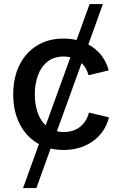

<svg xmlns="http://www.w3.org/2000/svg" viewBox="-20 -748 617 972"><path d="M96.7 204.1 177.2 -18.6Q116.2 -51.8 81.5 -116.9Q46.9 -182.1 46.9 -270Q46.9 -355 78.6 -418.7Q110.4 -482.4 167.5 -517.6Q224.6 -552.7 301.8 -552.7Q336.4 -552.7 367.7 -545.4L433.6 -727.5H501L427.2 -522.9Q464.8 -502.9 491.7 -469.5Q518.6 -436 530.3 -391.6L428.2 -367.2Q418.5 -404.8 393.1 -428.7L268.1 -83.5Q284.2 -79.6 302.2 -79.6Q353 -79.6 386.2 -106.7Q419.4 -133.8 430.2 -178.2L531.7 -153.8Q511.7 -76.7 449.7 -32.7Q387.7 11.2 301.8 11.2Q267.6 11.2 236.3 3.9L164.1 204.1ZM211.4 -113.3 336.4 -458Q320.3 -461.9 302.2 -461.9Q252.9 -461.9 220.5 -436Q188 -410.2 172.1 -366.5Q156.2 -322.8 156.2 -270Q156.2 -221.7 169.9 -180.4Q183.6 -139.2 211.4 -113.3Z"/></svg>

Font: Inter Medium
Style: Regular
Weight: 500
Designer: Rasmus Andersson
Foundry: rsms
Version: Version 4.001;git-9221beed3